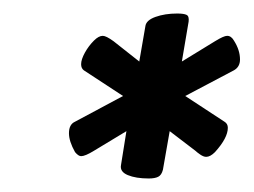

<svg xmlns="http://www.w3.org/2000/svg" viewBox="-20 -738 375 284"><path d="M159 -494 167 -544 119 -515Q106 -507 100 -507Q96 -507 91 -513Q82 -529 82 -541Q82 -554 91 -558L162 -596L104 -634Q100 -637 100 -643Q100 -650 105.5 -660Q111 -670 119 -678Q126 -685 132 -685Q137 -685 148 -677L186 -647L195 -699Q196 -708 210 -713Q224 -718 242 -718Q252 -718 256 -716Q260 -714 259 -706L249 -647L298 -677Q311 -685 316 -685Q322 -685 326 -678Q335 -664 335 -650Q335 -639 326 -634L254 -596L312 -558Q317 -555 317 -549Q317 -534 298 -513Q291 -506 285 -506Q281 -506 276 -509.5Q271 -513 269 -515L231 -544L221 -487Q219 -479 214 -476.5Q209 -474 200 -474Q181 -474 169 -479Q157 -484 159 -494Z"/></svg>

Font: Charm
Style: Bold
Weight: 700
Designer: Katatrad Aksorn Co.,Ltd.
Foundry: Cadson Demak Co.,Ltd.
Version: Version 1.001